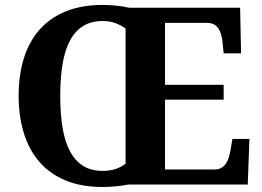

<svg xmlns="http://www.w3.org/2000/svg" viewBox="-20 -745 1059 775"><path d="M646 -61H846.2Q861.3 -61 872.1 -66.7Q882.8 -72.3 890.4 -82.5Q897.9 -92.8 902.6 -106.7Q907.2 -120.6 910.2 -137.2L918 -184.1H986.8L980 0H498Q476.1 4.4 447.5 7.1Q418.9 9.8 394 9.8Q308.6 9.8 244.9 -16.6Q181.2 -43 139.2 -91.3Q97.2 -139.6 76.2 -207.8Q55.2 -275.9 55.2 -358.9Q55.2 -441.9 76.2 -509.5Q97.2 -577.1 139.4 -625Q181.6 -672.9 245.4 -699Q309.1 -725.1 395 -725.1Q420.9 -725.1 450 -722.2Q479 -719.2 501 -713.9H949.2L953.1 -529.8H882.8L877.9 -577.1Q874 -613.8 859.4 -633.3Q844.7 -652.8 814 -652.8H646V-402.8H882.8V-342.8H646ZM394 -55.2Q422.9 -55.2 445.6 -62.5Q468.3 -69.8 486.8 -84V-629.9Q470.2 -642.6 446.5 -651.4Q422.9 -660.2 395 -660.2Q348.1 -660.2 315.4 -639.9Q282.7 -619.6 262.2 -580.8Q241.7 -542 232.4 -485.8Q223.1 -429.7 223.1 -357.9Q223.1 -286.1 232.4 -230Q241.7 -173.8 262.2 -135Q282.7 -96.2 315.2 -75.7Q347.7 -55.2 394 -55.2Z"/></svg>

Font: Droids
Style: b
Weight: 700
Foundry: Ascender Corporation
Version: Version 1.00 build 113